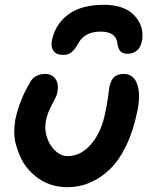

<svg xmlns="http://www.w3.org/2000/svg" viewBox="-20 -757 649 808"><path d="M417 -736.8Q500 -736.8 542.2 -695.1Q584.5 -653.3 579.1 -595.2Q575.7 -563 559.1 -546.9Q542.5 -530.8 517.1 -530.8Q497.1 -530.8 487.1 -541Q477.1 -551.3 474.1 -574.2Q468.3 -624 403.8 -624Q335.9 -624 309.1 -574.2Q295.4 -548.8 281 -537.4Q266.6 -525.9 247.1 -525.9Q214.8 -525.9 203.4 -545.7Q191.9 -565.4 201.2 -598.1Q218.3 -662.6 272.5 -699.7Q326.7 -736.8 417 -736.8ZM264.2 30.8Q229.5 30.8 198.2 21.2Q167 11.7 143.6 -4.6Q120.1 -21 100.3 -43.2Q80.6 -65.4 68.6 -90.8Q56.6 -116.2 48.3 -143.8Q40 -171.4 40 -198.5Q40 -225.6 43.9 -251Q61.5 -336.9 108.9 -414.1Q116.2 -428.2 132.8 -437Q149.4 -445.8 168.9 -445.8Q199.2 -445.8 213.9 -424.3Q228.5 -402.8 221.2 -367.2Q218.8 -354.5 209.2 -337.2Q199.7 -319.8 189 -296.9Q178.2 -273.9 172.9 -247.1Q166.5 -213.9 177.5 -179.4Q188.5 -145 212.4 -122.6Q236.3 -100.1 265.1 -100.1Q320.8 -100.1 364.5 -151.6Q408.2 -203.1 423.8 -287.1Q430.2 -314.5 434.3 -347.4Q438.5 -380.4 439.9 -388.2Q445.3 -417.5 459.2 -431.6Q473.1 -445.8 502 -445.8Q541 -445.8 556.9 -404.3Q572.8 -362.8 558.1 -290Q541.5 -207 511 -144Q480.5 -81.1 441.2 -43.7Q401.9 -6.3 357.4 12.2Q313 30.8 264.2 30.8Z"/></svg>

Font: Shantell Sans Irregular Bouncy
Style: Italic
Weight: 600
Italic angle: -11.31°
Designer: Stephen Nixon, Anya Danilova, Shantell Martin
Foundry: Arrow Type
Version: Version 1.006;[9816181b4]